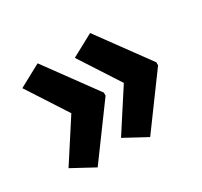

<svg xmlns="http://www.w3.org/2000/svg" viewBox="-103 -634 756 719"><g transform="rotate(-30 275.0 -274.0)"><path d="M518 -267V-280L358 -499L262 -447L374 -274L262 -101L358 -49ZM291 -267V-280L131 -499L35 -447L147 -274L35 -101L131 -49Z"/></g></svg>

Font: Noto Sans Gujarati UI Condensed
Style: Bold
Weight: 700
Width: 3
Designer: Jelle Bosma - Monotype Design Team, Universal Thirst
Foundry: Monotype Imaging Inc.
Version: Version 2.106